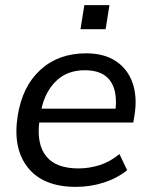

<svg xmlns="http://www.w3.org/2000/svg" viewBox="-20 -720 585 749"><path d="M276 9Q149 9 89 -66Q29 -141 49 -268Q67 -383 137.5 -447.5Q208 -512 316 -512Q386 -512 432 -481.5Q478 -451 497 -397Q516 -343 505 -272L500 -242H133Q123 -156 161 -109.5Q199 -63 286 -63Q328 -63 369 -76Q410 -89 446 -119L476 -56Q436 -24 384 -7.5Q332 9 276 9ZM311 -446Q242 -446 199 -404Q156 -362 142 -296H431Q438 -369 408 -407.5Q378 -446 311 -446ZM294 -606 309 -700H407L392 -606Z"/></svg>

Font: Mulish Medium
Style: Italic
Weight: 500
Italic angle: -9°
Designer: Vernon Adams
Foundry: Vernon Adams
Version: Version 3.603; ttfautohint (v1.8.3)